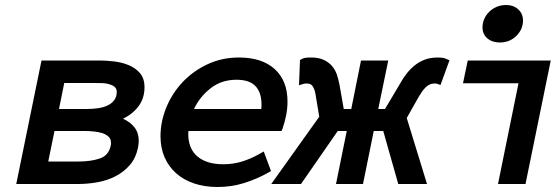

<svg xmlns="http://www.w3.org/2000/svg" viewBox="-20 -736 2240 768"><path d="M326 -300Q349 -300 371 -303Q393 -306 410 -314Q427 -322 437 -335.5Q447 -349 447 -369Q447 -390 420 -398Q406 -403 389 -403.5Q372 -404 358 -404H237L216 -300ZM296 -90Q343 -90 379 -102Q415 -114 423 -154Q424 -158 424 -165Q424 -179 415.5 -188Q407 -197 391 -203Q375 -208 356.5 -210Q338 -212 321 -212H198L173 -90ZM472 -261Q500 -249 517.5 -227Q535 -205 535 -172Q535 -165 534 -158.5Q533 -152 532 -145Q523 -103 499 -75.5Q475 -48 442 -31Q409 -14 370 -7Q331 0 292 0H45L146 -494H379Q404 -494 435 -490.5Q466 -487 493.5 -476Q521 -465 539.5 -444Q558 -423 558 -387Q558 -343 534.5 -311.5Q511 -280 472 -261Z M756 -300H1025Q1026 -305 1026 -309Q1026 -313 1026 -318Q1026 -366 1002 -391.5Q978 -417 926 -417Q866 -417 822.5 -383Q779 -349 756 -300ZM734 -212Q733 -208 733 -201Q733 -141 770 -110Q807 -79 873 -79Q913 -79 948.5 -90Q984 -101 1019 -121L1035 -130L1064 -52L1054 -46Q1008 -20 957 -4Q906 12 850 12Q799 12 757 -2Q715 -16 685 -42.5Q655 -69 638.5 -106.5Q622 -144 622 -191Q622 -249 645 -305.5Q668 -362 709.5 -406.5Q751 -451 809 -478.5Q867 -506 936 -506Q1028 -506 1079 -459.5Q1130 -413 1130 -330Q1130 -302 1124.5 -274.5Q1119 -247 1110 -221L1106 -212Z M1257 -269 1243 -353Q1240 -376 1232 -389Q1225 -402 1208 -402Q1199 -402 1196 -401L1176 -395L1180 -496L1187 -500Q1197 -505 1207 -505.5Q1217 -506 1225 -506Q1255 -506 1275 -496.5Q1295 -487 1308 -472Q1321 -457 1327.5 -437.5Q1334 -418 1338 -397L1355 -300H1385L1424 -494H1533L1493 -300H1520L1580 -401Q1591 -421 1605 -439.5Q1619 -458 1637 -473Q1655 -488 1678 -497Q1701 -506 1731 -506Q1739 -506 1748.5 -505Q1758 -504 1766 -500L1778 -495L1742 -396L1728 -401Q1725 -402 1717 -402Q1698 -402 1682 -386Q1674 -378 1667.5 -368.5Q1661 -359 1655 -349L1607 -264L1688 0H1573L1513 -212H1475L1432 0H1324L1367 -212H1331L1184 0H1065Z M2054 -403H1832L1851 -494H2183L2082 0H1972ZM1910 -627Q1910 -644 1917 -660Q1924 -676 1936.5 -688.5Q1949 -701 1966.5 -708.5Q1984 -716 2004 -716Q2034 -716 2053 -698.5Q2072 -681 2072 -654Q2072 -619 2045.5 -592.5Q2019 -566 1979 -566Q1949 -566 1929.5 -582.5Q1910 -599 1910 -627Z"/></svg>

Font: Codetta
Style: Bold Italic
Weight: 700
Italic angle: -11°
Designer: Ulrich Proeller
Foundry: PROSA GmbH
Version: Version 2.00;September 29, 2018;FontCreator 11.5.0.2427 64-b